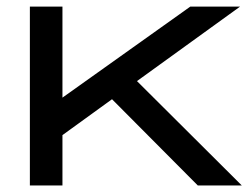

<svg xmlns="http://www.w3.org/2000/svg" viewBox="-20 -570 767 590"><path d="M723.1 0H587.9L324.2 -265.1L171.9 -154.8V0H71.8V-549.8H171.9V-270L564.9 -549.8H717.8L400.9 -320.8Z"/></svg>

Font: Bruno Ace SC
Style: Regular
Weight: 400
Designer: Astigmatic (AOETI)
Foundry: Astigmatic (AOETI)
Version: Version 1.000